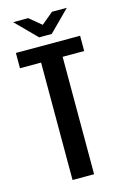

<svg xmlns="http://www.w3.org/2000/svg" viewBox="-113 -774 531 826"><g transform="rotate(-15 153.0 -361.0)"><path d="M104 0V-523H10V-591H296V-523H200V0ZM124 -630 33 -722H100L153 -678L206 -722H272L180 -630Z"/></g></svg>

Font: Alumni Sans SemiBold
Style: Regular
Weight: 600
Designer: Robert E. Leuschke
Foundry: Robert E. Leuschke
Version: Version 1.018